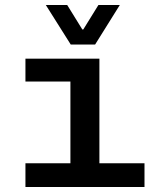

<svg xmlns="http://www.w3.org/2000/svg" viewBox="-20 -743 640 763"><path d="M261.2 -565.9 162.1 -723.1H247.1L307.1 -626H311L371.1 -723.1H456.1L357.9 -565.9ZM81.1 0V-94.2H259.8V-418.9H81.1V-509.8H375V-94.2H554.2V0Z"/></svg>

Font: Office Code Pro Medium
Style: Regular
Weight: 500
Designer: Nathan Rutzky & Paul D. Hunt
Foundry: Adobe Systems Incorporated
Version: Version 1.004;PS 001.004;hotconv 1.0.70;makeotf.lib2.5.58329